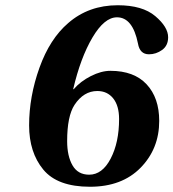

<svg xmlns="http://www.w3.org/2000/svg" viewBox="-20 -700 661 732"><path d="M91 -222Q91 -332 130.5 -442Q170 -552 240 -612Q318 -680 429 -680Q523 -680 572 -638.5Q621 -597 621 -558Q621 -526 598 -509.5Q575 -493 548 -493Q513 -493 506 -534Q486 -634 426 -634Q378 -634 332.5 -557Q287 -480 259 -360H261Q287 -390 326.5 -410Q366 -430 401 -430Q491 -430 539 -378.5Q587 -327 587 -239Q587 -133 516 -60.5Q445 12 323 12Q199 12 145 -53.5Q91 -119 91 -222ZM236 -162Q236 -105 256.5 -69.5Q277 -34 320 -34Q370 -34 402 -95.5Q434 -157 434 -246Q434 -297 411.5 -325Q389 -353 351 -353Q299 -353 264 -300Q236 -257 236 -162Z"/></svg>

Font: Lingua Franca
Style: Bold Italic
Weight: 700
Italic angle: -13°
Version: Version 1.19